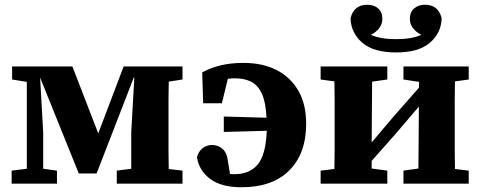

<svg xmlns="http://www.w3.org/2000/svg" viewBox="-20 -774 2026 809"><path d="M29 0V-55L93 -63V-429L31 -439V-494H285L394 -212L501 -494H749V-439L691 -430Q690 -393 690 -352.5Q690 -312 690 -278V-215Q690 -181 690 -140.5Q690 -100 691 -62L749 -55V0H472V-55L533 -63V-216L546 -448H544L387 -43H312L149 -447L162 -216V-63L220 -55V0Z M997 15Q912 15 865 -20.5Q818 -56 810 -112Q816 -135 833 -149Q850 -163 873 -163Q900 -163 918.5 -146Q937 -129 941 -91L949 -41Q954 -40 958.5 -40Q963 -40 968 -40Q1031 -40 1065.5 -80.5Q1100 -121 1104 -223L923 -218V-283L1103 -278Q1100 -343 1083.5 -379Q1067 -415 1038.5 -429.5Q1010 -444 970 -444Q962 -444 954.5 -443.5Q947 -443 940 -442L915 -339H836L832 -469Q869 -489 911.5 -499Q954 -509 1006 -509Q1086 -509 1145 -479Q1204 -449 1237 -392Q1270 -335 1270 -253Q1270 -127 1199 -56Q1128 15 997 15Z M1680 -439V-494H1955V-439L1897 -431Q1896 -394 1896 -353.5Q1896 -313 1896 -279V-215Q1896 -181 1896 -140.5Q1896 -100 1897 -62L1955 -55V0H1680V-55L1743 -64L1745 -325L1646 -209L1546 -96V-64L1612 -55V0H1331V-55L1389 -62Q1390 -100 1390 -140.5Q1390 -181 1390 -215V-279Q1390 -313 1390 -353.5Q1390 -394 1389 -431L1331 -439V-494H1612V-439L1548 -430L1546 -174L1641 -286L1745 -404L1746 -429ZM1649 -553Q1554 -553 1506.5 -594Q1459 -635 1457 -697Q1471 -754 1527 -754Q1556 -754 1573.5 -738.5Q1591 -723 1591 -694Q1591 -672 1577.5 -655Q1564 -638 1543 -627Q1564 -618 1589.5 -613.5Q1615 -609 1649 -609Q1683 -609 1708.5 -613.5Q1734 -618 1755 -627Q1734 -638 1720.5 -655Q1707 -672 1707 -694Q1707 -723 1725 -738.5Q1743 -754 1771 -754Q1827 -754 1841 -697Q1839 -635 1791.5 -594Q1744 -553 1649 -553Z"/></svg>

Font: Source Serif 4 SmText
Style: Bold
Weight: 700
Designer: Frank Grießhammer
Foundry: Adobe
Version: Version 4.005;hotconv 1.1.0;makeotfexe 2.6.0